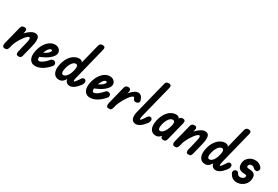

<svg xmlns="http://www.w3.org/2000/svg" viewBox="65 -1811 4126 2851"><g transform="rotate(30 2127.5 -386.0)"><path d="M285 0Q255 0 247 -18.5Q239 -37 246 -64L287 -235Q293 -256 296 -277.5Q299 -299 296.5 -314Q294 -329 281 -329Q270 -329 252.5 -314.5Q235 -300 215.5 -275.5Q196 -251 176.5 -219.5Q157 -188 141 -153.5Q125 -119 115 -86L122 -255Q150 -303 185.5 -341Q221 -379 258.5 -402Q296 -425 328 -425Q350 -425 367 -417Q384 -409 393 -388Q402 -367 400 -326Q398 -285 381 -218L339 -50Q333 -28 323.5 -14Q314 0 285 0ZM50 0Q22 0 12.5 -19Q3 -38 10 -67L88 -376Q94 -402 108.5 -412Q123 -422 148 -422Q173 -422 182.5 -406Q192 -390 185 -362L107 -50Q101 -28 90 -14Q79 0 50 0Z M566 0Q526 0 497 -23.5Q468 -47 458.5 -93.5Q449 -140 466 -211Q482 -275 513 -323Q544 -371 585 -398Q626 -425 672 -425Q716 -425 743.5 -399Q771 -373 771 -338Q771 -303 738 -264.5Q705 -226 646 -192Q587 -158 508 -133L521 -212Q558 -221 592.5 -239.5Q627 -258 650 -279.5Q673 -301 673 -320Q673 -326 669 -329.5Q665 -333 658 -333Q637 -333 618.5 -312.5Q600 -292 586 -259.5Q572 -227 562 -190Q551 -145 555.5 -119Q560 -93 583 -93Q609 -93 644.5 -118.5Q680 -144 724 -195Q737 -210 757.5 -212.5Q778 -215 795 -202Q809 -191 811.5 -171.5Q814 -152 799 -133Q742 -67 683.5 -33.5Q625 0 566 0Z M1161 0Q1131 0 1108.5 -17Q1086 -34 1080 -72.5Q1074 -111 1090 -177L1229 -731Q1235 -753 1248.5 -762.5Q1262 -772 1286 -772Q1312 -772 1322 -757.5Q1332 -743 1325 -716L1185 -155Q1179 -133 1177.5 -111.5Q1176 -90 1185 -90Q1191 -90 1208 -110.5Q1225 -131 1242 -158Q1254 -181 1266.5 -192Q1279 -203 1296 -203Q1313 -203 1323 -191.5Q1333 -180 1333 -163Q1333 -149 1327.5 -134.5Q1322 -120 1306 -99Q1268 -50 1231 -25Q1194 0 1161 0ZM977 0Q909 0 881 -58Q853 -116 878 -215Q894 -279 925 -326Q956 -373 998 -399Q1040 -425 1086 -425Q1126 -425 1141.5 -398.5Q1157 -372 1154 -325Q1151 -278 1135 -215Q1118 -151 1096 -102.5Q1074 -54 1045.5 -27Q1017 0 977 0ZM998 -93Q1031 -93 1060 -131.5Q1089 -170 1105 -235Q1117 -282 1110 -307.5Q1103 -333 1080 -333Q1047 -333 1018.5 -295.5Q990 -258 974 -195Q962 -146 968.5 -119.5Q975 -93 998 -93Z M1505 0Q1465 0 1436 -23.5Q1407 -47 1397.5 -93.5Q1388 -140 1405 -211Q1421 -275 1452 -323Q1483 -371 1524 -398Q1565 -425 1611 -425Q1655 -425 1682.5 -399Q1710 -373 1710 -338Q1710 -303 1677 -264.5Q1644 -226 1585 -192Q1526 -158 1447 -133L1460 -212Q1497 -221 1531.5 -239.5Q1566 -258 1589 -279.5Q1612 -301 1612 -320Q1612 -326 1608 -329.5Q1604 -333 1597 -333Q1576 -333 1557.5 -312.5Q1539 -292 1525 -259.5Q1511 -227 1501 -190Q1490 -145 1494.5 -119Q1499 -93 1522 -93Q1548 -93 1583.5 -118.5Q1619 -144 1663 -195Q1676 -210 1696.5 -212.5Q1717 -215 1734 -202Q1748 -191 1750.5 -171.5Q1753 -152 1738 -133Q1681 -67 1622.5 -33.5Q1564 0 1505 0Z M1833 0Q1802 0 1794 -19Q1786 -38 1792 -66L1870 -379Q1875 -403 1890 -412.5Q1905 -422 1928 -422Q1953 -422 1964 -406Q1975 -390 1969 -365L1890 -52Q1884 -28 1874 -14Q1864 0 1833 0ZM1895 -75 1912 -260Q1940 -309 1971 -345.5Q2002 -382 2033.5 -403.5Q2065 -425 2096 -425Q2161 -425 2184 -337Q2188 -319 2178.5 -304.5Q2169 -290 2146 -284Q2122 -278 2105.5 -287.5Q2089 -297 2084 -318Q2079 -337 2067 -337Q2055 -337 2036.5 -321Q2018 -305 1997.5 -277.5Q1977 -250 1957 -216Q1937 -182 1920.5 -145.5Q1904 -109 1895 -75Z M2295 0Q2264 0 2242 -17Q2220 -34 2213.5 -72.5Q2207 -111 2224 -177L2363 -731Q2369 -753 2382 -762.5Q2395 -772 2420 -772Q2445 -772 2456 -757.5Q2467 -743 2460 -716L2319 -155Q2314 -133 2312.5 -111.5Q2311 -90 2319 -90Q2325 -90 2342 -110.5Q2359 -131 2375 -158Q2388 -181 2400.5 -192Q2413 -203 2430 -203Q2447 -203 2456.5 -191.5Q2466 -180 2466 -163Q2466 -149 2461 -134.5Q2456 -120 2439 -99Q2402 -50 2364.5 -25Q2327 0 2295 0Z M2637 0Q2590 0 2562.5 -26.5Q2535 -53 2529 -100.5Q2523 -148 2537 -210Q2554 -276 2585 -324.5Q2616 -373 2658 -399Q2700 -425 2746 -425Q2786 -425 2802 -400Q2818 -375 2816 -331Q2814 -287 2798 -229Q2779 -161 2757 -109.5Q2735 -58 2706 -29Q2677 0 2637 0ZM2658 -93Q2681 -93 2702.5 -112.5Q2724 -132 2741.5 -167Q2759 -202 2771 -249Q2781 -288 2773 -310.5Q2765 -333 2741 -333Q2719 -333 2698.5 -316Q2678 -299 2661.5 -268Q2645 -237 2635 -197Q2623 -147 2629 -120Q2635 -93 2658 -93ZM2766 0Q2737 0 2727.5 -18Q2718 -36 2725 -65L2804 -381Q2815 -423 2862 -423Q2888 -423 2897.5 -408.5Q2907 -394 2901 -366L2822 -50Q2816 -27 2806 -13.5Q2796 0 2766 0Z M3200 0Q3170 0 3162 -18.5Q3154 -37 3161 -64L3202 -235Q3208 -256 3211 -277.5Q3214 -299 3211.5 -314Q3209 -329 3196 -329Q3185 -329 3167.5 -314.5Q3150 -300 3130.5 -275.5Q3111 -251 3091.5 -219.5Q3072 -188 3056 -153.5Q3040 -119 3030 -86L3037 -255Q3065 -303 3100.5 -341Q3136 -379 3173.5 -402Q3211 -425 3243 -425Q3265 -425 3282 -417Q3299 -409 3308 -388Q3317 -367 3315 -326Q3313 -285 3296 -218L3254 -50Q3248 -28 3238.5 -14Q3229 0 3200 0ZM2965 0Q2937 0 2927.5 -19Q2918 -38 2925 -67L3003 -376Q3009 -402 3023.5 -412Q3038 -422 3063 -422Q3088 -422 3097.5 -406Q3107 -390 3100 -362L3022 -50Q3016 -28 3005 -14Q2994 0 2965 0Z M3665 0Q3635 0 3612.5 -17Q3590 -34 3584 -72.5Q3578 -111 3594 -177L3733 -731Q3739 -753 3752.5 -762.5Q3766 -772 3790 -772Q3816 -772 3826 -757.5Q3836 -743 3829 -716L3689 -155Q3683 -133 3681.5 -111.5Q3680 -90 3689 -90Q3695 -90 3712 -110.5Q3729 -131 3746 -158Q3758 -181 3770.5 -192Q3783 -203 3800 -203Q3817 -203 3827 -191.5Q3837 -180 3837 -163Q3837 -149 3831.5 -134.5Q3826 -120 3810 -99Q3772 -50 3735 -25Q3698 0 3665 0ZM3481 0Q3413 0 3385 -58Q3357 -116 3382 -215Q3398 -279 3429 -326Q3460 -373 3502 -399Q3544 -425 3590 -425Q3630 -425 3645.5 -398.5Q3661 -372 3658 -325Q3655 -278 3639 -215Q3622 -151 3600 -102.5Q3578 -54 3549.5 -27Q3521 0 3481 0ZM3502 -93Q3535 -93 3564 -131.5Q3593 -170 3609 -235Q3621 -282 3614 -307.5Q3607 -333 3584 -333Q3551 -333 3522.5 -295.5Q3494 -258 3478 -195Q3466 -146 3472.5 -119.5Q3479 -93 3502 -93Z M4023 0Q3946 0 3905 -68Q3889 -92 3893 -113.5Q3897 -135 3917 -146Q3935 -156 3951 -150.5Q3967 -145 3984 -117Q3998 -93 4031 -93Q4058 -93 4078.5 -107.5Q4099 -122 4100 -140Q4103 -158 4090.5 -163.5Q4078 -169 4059 -169Q3989 -169 3962.5 -205Q3936 -241 3946 -301Q3956 -355 4000.5 -390Q4045 -425 4105 -425Q4165 -425 4207 -384Q4230 -362 4230 -341Q4230 -320 4213 -302Q4198 -289 4178 -292.5Q4158 -296 4138 -314Q4130 -323 4119 -328Q4108 -333 4094 -333Q4074 -333 4060.5 -323Q4047 -313 4044 -296Q4042 -284 4049.5 -275Q4057 -266 4079 -266Q4132 -266 4159.5 -251.5Q4187 -237 4195.5 -211Q4204 -185 4199 -150Q4194 -107 4169 -73Q4144 -39 4106 -19.5Q4068 0 4023 0Z"/></g></svg>

Font: Edu TAS Beginner SemiBold
Style: Regular
Weight: 600
Version: Version 1.003